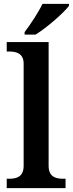

<svg xmlns="http://www.w3.org/2000/svg" viewBox="-20 -979 379 999"><path d="M108 -799H165C224 -835 314 -914 339 -949V-959H201C180 -914 137 -850 108 -812ZM15 0H321V-49H308C273 -49 233 -57 233 -116V-760H15V-711H28C62 -711 103 -703 103 -648V-116C103 -57 63 -49 28 -49H15Z"/></svg>

Font: Noto Serif Semi
Style: Regular
Weight: 600
Designer: Monotype Design Team
Foundry: Monotype Imaging Inc.
Version: Version 1.002